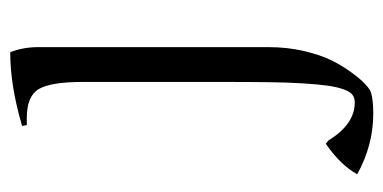

<svg xmlns="http://www.w3.org/2000/svg" viewBox="-212 -536 768 385"><g transform="rotate(-90 172.5 -344.0)"><path d="M270 -651.9V-189.9Q270 -152.8 262.2 -119.4Q254.4 -85.9 243.7 -64.2Q232.9 -42.5 219.7 -24.4Q206.5 -6.3 198 1.7Q189.5 9.8 184.1 13.2Q170.4 20 137.2 20Q73.2 20 15.1 -12.2Q33.2 -45.4 76.2 -75.2L83 -69.8Q115.2 -17.1 159.2 -17.1Q168 -17.1 174.3 -21.7Q180.7 -26.4 185.3 -39.3Q189.9 -52.2 192.6 -70.6Q195.3 -88.9 197.3 -120.4Q199.2 -151.9 199.7 -189.7Q200.2 -227.5 200.2 -283.2V-562Q200.2 -626.5 186 -650.6Q171.9 -674.8 127.9 -674.8H113.8L111.8 -684.1Q192.4 -708 259.8 -708Q270 -682.1 270 -651.9Z"/></g></svg>

Font: Junge
Style: Regular
Weight: 400
Designer: Alexei Vanyashin
Foundry: Cyreal (www.cyreal.org)
Version: Version 1.002